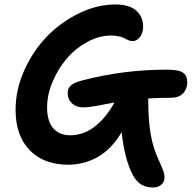

<svg xmlns="http://www.w3.org/2000/svg" viewBox="-20 -728 859 860"><path d="M351.1 -247.1Q321.8 -247.1 302.5 -265.1Q283.2 -283.2 283.2 -311Q283.2 -332 296.6 -344.7Q310.1 -357.4 346.2 -367.2Q532.2 -416 725.1 -416Q780.3 -416 799.6 -402.6Q818.8 -389.2 818.8 -359.9Q818.8 -330.1 800.3 -310.1Q781.7 -290 745.1 -290Q690.4 -290 644 -287.1V-284.2Q644 -186 655.5 -123.5Q667 -61 692.9 -6.8Q708 26.9 712.4 39.8Q716.8 52.7 716.8 66.9Q716.8 87.9 701.7 99.9Q686.5 111.8 668 111.8Q635.3 111.8 613.3 98.9Q591.3 85.9 575.2 56.2Q538.6 -11.2 524.9 -136.2Q480 -60.1 418.2 -25.1Q356.4 9.8 286.1 9.8Q176.8 9.8 113.3 -54.9Q49.8 -119.6 49.8 -236.8Q49.8 -325.7 88.6 -412.6Q127.4 -499.5 189.7 -564Q252 -628.4 333.5 -668.2Q415 -708 496.1 -708Q559.6 -708 590.3 -680.4Q621.1 -652.8 621.1 -607.9Q621.1 -581.5 607.2 -562.7Q593.3 -543.9 574.2 -543.9Q564.5 -543.9 555.2 -547.9Q545.9 -551.8 538.3 -556.4Q530.8 -561 514.6 -564.9Q498.5 -568.8 477.1 -568.8Q423.8 -568.8 370.6 -539.8Q317.4 -510.7 278.6 -465.1Q239.7 -419.4 215.3 -361.3Q190.9 -303.2 190.9 -247.1Q190.9 -185.5 218.3 -153.8Q245.6 -122.1 294.9 -122.1Q408.7 -122.1 493.2 -269Q476.6 -266.1 450.4 -261Q424.3 -255.9 410.9 -253.4Q397.5 -251 380.6 -249Q363.8 -247.1 351.1 -247.1Z"/></svg>

Font: Shantell Sans Irregular
Style: Regular
Weight: 600
Designer: Stephen Nixon, Anya Danilova, Shantell Martin
Foundry: Arrow Type
Version: Version 1.006;[9816181b4]